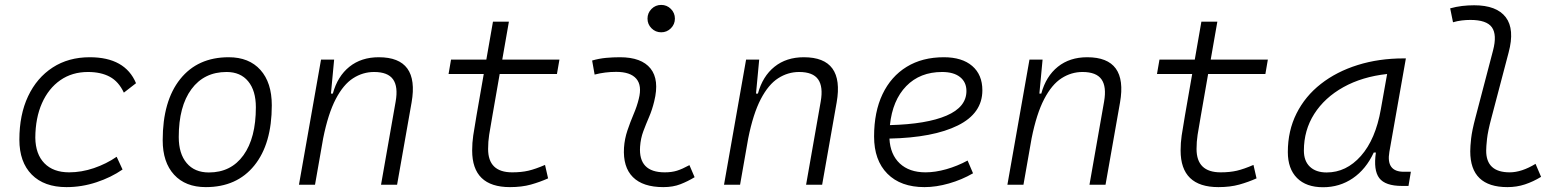

<svg xmlns="http://www.w3.org/2000/svg" viewBox="-20 -764 6485 794"><path d="M266.1 -51.3Q316.9 -51.3 368.4 -68.8Q419.9 -86.4 462.4 -115.7L486.8 -63Q439.5 -30.3 378.9 -10.3Q318.4 9.8 254.9 9.8Q162.6 9.8 111.3 -42Q60.1 -93.8 60.1 -186.5Q60.1 -289.6 96.2 -366Q132.3 -442.4 197.8 -484.9Q263.2 -527.3 351.1 -527.3Q497.6 -527.3 542.5 -419.9L492.2 -380.9Q470.7 -426.8 434.1 -446.5Q397.5 -466.3 343.8 -466.3Q278.3 -466.3 229.5 -432.4Q180.7 -398.4 153.6 -337.4Q126.5 -276.4 126 -194.3Q127 -126.5 163.6 -88.9Q200.2 -51.3 266.1 -51.3Z M831.1 9.8Q747.1 9.8 700 -41.5Q652.8 -92.8 652.8 -184.1Q652.8 -346.2 725.1 -436.8Q797.4 -527.3 925.8 -527.3Q1009.8 -527.3 1056.9 -474.9Q1104 -422.4 1104 -328.6Q1104 -168.9 1031.7 -79.6Q959.5 9.8 831.1 9.8ZM843.8 -50.8Q935.5 -50.8 986.8 -122.1Q1038.1 -193.4 1038.1 -320.3Q1038.1 -389.2 1006.3 -427.7Q974.6 -466.3 917 -466.3Q824.2 -466.3 771.7 -395.3Q719.2 -324.2 719.2 -197.3Q719.2 -128.4 752 -89.6Q784.7 -50.8 843.8 -50.8Z M1216.3 0 1307.6 -517.6H1361.8L1348.6 -377H1356.4Q1376 -448.7 1425 -488Q1474.1 -527.3 1546.4 -527.3Q1714.8 -527.3 1682.1 -340.3L1622.1 0H1555.7L1616.2 -344.2Q1627 -405.3 1605.5 -435.8Q1584 -466.3 1526.9 -466.3Q1480.5 -466.3 1440.2 -440.4Q1399.9 -414.6 1368.4 -354.2Q1336.9 -293.9 1316.4 -191.9L1282.7 0Z M2088.9 9.8Q1932.6 9.8 1932.6 -141.6Q1932.6 -173.3 1937 -203.6Q1941.4 -233.9 1950.7 -287.1L1980.5 -458H1835L1845.2 -517.6H1991.2L2018.6 -674.3H2084.5L2057.1 -517.6H2293.5L2283.2 -458H2046.4L2016.6 -287.1Q2007.3 -234.9 2002.9 -206.5Q1998.5 -178.2 1998.5 -147.9Q1998.5 -51.3 2098.1 -51.3Q2136.2 -51.3 2165.3 -58.1Q2194.3 -64.9 2233.9 -82L2246.6 -26.4Q2212.9 -11.2 2175.3 -0.7Q2137.7 9.8 2088.9 9.8Z M2831.1 -81.1 2852.5 -31.2Q2824.7 -14.2 2793.9 -2.2Q2763.2 9.8 2723.1 9.8Q2638.7 9.8 2597.2 -31.7Q2555.7 -73.2 2560.5 -153.3Q2563 -189.9 2574.7 -224.6Q2586.4 -259.3 2600.3 -292Q2614.3 -324.7 2621.6 -355Q2635.7 -410.2 2611.3 -438.5Q2586.9 -466.8 2528.3 -466.8Q2481.9 -466.8 2439 -455.6L2428.7 -513.7Q2457.5 -522 2486.3 -524.7Q2515.1 -527.3 2543.9 -527.3Q2632.8 -527.3 2670.2 -480.7Q2707.5 -434.1 2685.5 -345.2Q2677.2 -310.5 2664.3 -280.5Q2651.4 -250.5 2640.4 -221.2Q2629.4 -191.9 2627 -157.7Q2619.6 -51.3 2729 -51.3Q2757.8 -51.3 2779.5 -58.1Q2801.3 -64.9 2831.1 -81.1ZM2714.4 -630.4Q2690.9 -630.4 2674.3 -647Q2657.7 -663.6 2657.7 -687Q2657.7 -710.4 2674.3 -727.1Q2690.9 -743.7 2714.4 -743.7Q2737.8 -743.7 2754.4 -727.1Q2771 -710.4 2771 -687Q2771 -663.6 2754.4 -647Q2737.8 -630.4 2714.4 -630.4Z M2974.1 0 3065.4 -517.6H3119.6L3106.4 -377H3114.3Q3133.8 -448.7 3182.9 -488Q3231.9 -527.3 3304.2 -527.3Q3472.7 -527.3 3439.9 -340.3L3379.9 0H3313.5L3374 -344.2Q3384.8 -405.3 3363.3 -435.8Q3341.8 -466.3 3284.7 -466.3Q3238.3 -466.3 3198 -440.4Q3157.7 -414.6 3126.2 -354.2Q3094.7 -293.9 3074.2 -191.9L3040.5 0Z M3807.6 -51.3Q3847.7 -51.3 3893.3 -64.2Q3939 -77.1 3981.4 -100.1L4003.9 -47.4Q3957.5 -20.5 3904.5 -5.4Q3851.6 9.8 3803.2 9.8Q3704.6 9.8 3649.7 -45.7Q3594.7 -101.1 3594.7 -199.7Q3594.7 -301.3 3629.6 -374.5Q3664.6 -447.8 3729.2 -487.5Q3793.9 -527.3 3883.3 -527.3Q3958.5 -527.3 4000.5 -491.2Q4042.5 -455.1 4042.5 -390.6Q4042.5 -295.4 3940.9 -245.1Q3839.4 -194.8 3658.2 -190.9Q3661.6 -125 3700.9 -88.1Q3740.2 -51.3 3807.6 -51.3ZM3660.2 -246.6Q3812 -250.5 3894.3 -285.9Q3976.6 -321.3 3976.6 -387.7Q3976.6 -424.3 3950.2 -445.3Q3923.8 -466.3 3876 -466.3Q3784.7 -466.3 3727.8 -408Q3670.9 -349.6 3660.2 -246.6Z M4146 0 4237.3 -517.6H4291.5L4278.3 -377H4286.1Q4305.7 -448.7 4354.7 -488Q4403.8 -527.3 4476.1 -527.3Q4644.5 -527.3 4611.8 -340.3L4551.8 0H4485.4L4545.9 -344.2Q4556.6 -405.3 4535.2 -435.8Q4513.7 -466.3 4456.5 -466.3Q4410.2 -466.3 4369.9 -440.4Q4329.6 -414.6 4298.1 -354.2Q4266.6 -293.9 4246.1 -191.9L4212.4 0Z M5018.6 9.8Q4862.3 9.8 4862.3 -141.6Q4862.3 -173.3 4866.7 -203.6Q4871.1 -233.9 4880.4 -287.1L4910.2 -458H4764.6L4774.9 -517.6H4920.9L4948.2 -674.3H5014.2L4986.8 -517.6H5223.1L5212.9 -458H4976.1L4946.3 -287.1Q4937 -234.9 4932.6 -206.5Q4928.2 -178.2 4928.2 -147.9Q4928.2 -51.3 5027.8 -51.3Q5065.9 -51.3 5095 -58.1Q5124 -64.9 5163.6 -82L5176.3 -26.4Q5142.6 -11.2 5105 -0.7Q5067.4 9.8 5018.6 9.8Z M5451.2 10.3Q5381.8 10.3 5343.8 -27.8Q5305.7 -65.9 5305.7 -135.3Q5305.7 -223.1 5341.6 -294.7Q5377.4 -366.2 5442.4 -417Q5507.3 -467.8 5594.7 -495.1Q5682.1 -522.5 5784.7 -522.5H5793.9L5725.6 -135.7Q5711.4 -53.7 5785.2 -53.7H5814.5L5804.7 4.9H5777.8Q5708.5 4.9 5683.8 -27.6Q5659.2 -60.1 5669.9 -133.3H5661.1Q5628.9 -64 5574.5 -26.9Q5520 10.3 5451.2 10.3ZM5466.3 -50.8Q5547.4 -50.8 5607.9 -119.1Q5668.5 -187.5 5690.4 -312.5L5716.3 -458Q5613.3 -446.8 5535.6 -403.6Q5458 -360.4 5415 -293Q5372.1 -225.6 5372.1 -141.1Q5372.1 -98.1 5397 -74.5Q5421.9 -50.8 5466.3 -50.8Z M6213.9 9.8Q6060.1 9.8 6060.1 -138.2Q6060.1 -158.2 6063.7 -191.2Q6067.4 -224.1 6081.5 -277.3L6154.3 -555.2Q6171.4 -620.1 6149.7 -650.9Q6127.9 -681.6 6060.5 -681.6Q6043 -681.6 6024.9 -679.4Q6006.8 -677.2 5988.8 -671.9L5977.1 -729.5Q6001.5 -736.3 6026.4 -739.3Q6051.3 -742.2 6076.2 -742.2Q6169.4 -742.2 6207 -692.6Q6244.6 -643.1 6218.8 -546.9L6147.9 -277.3Q6132.8 -221.2 6129.4 -189.2Q6126 -157.2 6126 -141.6Q6125.5 -51.3 6223.1 -51.3Q6272.5 -51.3 6330.1 -86.4L6353 -32.7Q6320.3 -12.7 6286.4 -1.5Q6252.4 9.8 6213.9 9.8Z"/></svg>

Font: Cascadia Code PL Light
Style: Italic
Weight: 300
Italic angle: -10°
Monospace: yes
Designer: Aaron Bell
Foundry: Saja Typeworks
Version: Version 2404.023; ttfautohint (v1.8.4)